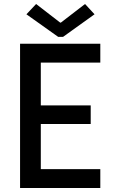

<svg xmlns="http://www.w3.org/2000/svg" viewBox="-20 -938 575 958"><path d="M80.1 0V-719.7H480.5V-625.5H183.6V-412.1H432.6V-319.3H183.6V-94.2H480.5V0ZM160.2 -918 280.3 -825.2H283.7L404.3 -918L451.7 -866.7L294.4 -753.9H270.5L111.8 -866.7Z"/></svg>

Font: Reddit Sans Medium
Style: Regular
Weight: 500
Designer: Stephen Hutchings
Foundry: Reddit
Version: Version 1.014